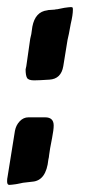

<svg xmlns="http://www.w3.org/2000/svg" viewBox="-34 -574 249 540"><path d="M62 -348Q46 -348 42 -355Q38 -362 38 -379Q40 -387 40 -388L51 -465L54 -478L57 -499Q65 -541 99 -545Q102 -546 106 -546L120 -547Q123 -548 127 -548L147 -552Q161 -554 165 -554Q169 -554 170 -553Q171 -552 171 -547Q171 -532 165 -507Q159 -473 156 -462L144 -388Q138 -352 105 -350Q75 -348 62 -348ZM-8 -54Q-14 -54 -14 -64Q-14 -72 -13 -75L8 -206Q11 -222 21.5 -233Q32 -244 46 -244H93Q117 -244 117 -221Q117 -209 112.5 -186Q108 -163 107 -157L104 -137Q104 -133 102 -125Q96 -66 57 -63Q39 -61 31 -60L11 -56Q-3 -54 -8 -54Z"/></svg>

Font: Bangerz Fix
Style: Regular
Weight: 400
Designer: vernon adams
Foundry: Vernon Adams
Version: Version 2.10;December 28, 2023;FontCreator 13.0.0.2683 64-bi